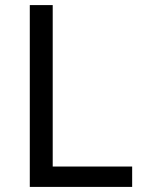

<svg xmlns="http://www.w3.org/2000/svg" viewBox="-20 -734 564 754"><path d="M97 0V-714H187V-80H499V0Z"/></svg>

Font: Apis
Style: Regular
Weight: 400
Designer: Monotype Design Team
Foundry: Monotype Imaging Inc.
Version: Version 2.000; build 0001